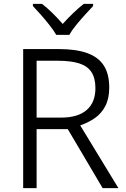

<svg xmlns="http://www.w3.org/2000/svg" viewBox="-20 -966 647 986"><path d="M283 -714Q370 -714 427.5 -693.5Q485 -673 513 -629.5Q541 -586 541 -516Q541 -460 521 -421.5Q501 -383 467 -359.5Q433 -336 392 -322L588 0H507L328 -303H168V0H99V-714ZM278 -654H168V-362H293Q380 -362 425 -401Q470 -440 470 -513Q470 -565 449.5 -596Q429 -627 386.5 -640.5Q344 -654 278 -654ZM269 -787Q256 -809 235 -836Q214 -863 190.5 -889.5Q167 -916 149 -935V-946H196Q223 -925 250.5 -898Q278 -871 302 -843Q327 -871 355 -898Q383 -925 410 -946H458V-935Q440 -916 416 -889.5Q392 -863 370 -836Q348 -809 336 -787Z"/></svg>

Font: Noto Sans Syriac Eastern Light
Style: Regular
Weight: 300
Designer: Patrick Giasson and the Monotype Design Team
Foundry: Monotype Imaging Inc.
Version: Version 3.001